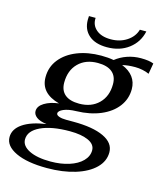

<svg xmlns="http://www.w3.org/2000/svg" viewBox="-145 -795 935 1086"><g transform="rotate(15 322.0 -252.0)"><path d="M568 -487Q525 -487 493 -479Q536 -462 558.5 -432Q581 -402 581 -361Q581 -304 547 -259Q513 -214 451.5 -188Q390 -162 310 -160Q264 -159 236.5 -147Q209 -135 209 -120Q209 -110 225.5 -104Q242 -98 267 -98H309Q424 -98 487.5 -68Q551 -38 551 17Q551 69 510.5 109Q470 149 397.5 171.5Q325 194 232 194Q116 194 49.5 162.5Q-17 131 -17 79Q-17 32 30.5 -0.5Q78 -33 166 -46Q126 -51 106.5 -66Q87 -81 87 -101Q87 -130 120.5 -150.5Q154 -171 204 -177Q92 -207 92 -301Q92 -361 128 -406Q164 -451 226 -475.5Q288 -500 366 -500Q406 -500 439 -494Q469 -518 507 -531Q545 -544 586 -544Q635 -544 661 -533L650 -470Q633 -478 611 -482.5Q589 -487 568 -487ZM471 -361Q471 -407 442 -431Q413 -455 358 -455Q287 -455 244.5 -412.5Q202 -370 202 -299Q202 -253 230.5 -229Q259 -205 314 -205Q385 -205 428 -247.5Q471 -290 471 -361ZM71 69Q71 107 117 130Q163 153 242 153Q302 153 350.5 137.5Q399 122 426.5 94Q454 66 454 31Q454 -4 413.5 -22.5Q373 -41 305 -41Q198 -41 134.5 -11Q71 19 71 69ZM239 -676Q239 -690 240 -698H279Q276 -656 306.5 -629.5Q337 -603 392 -603Q446 -603 486 -629.5Q526 -656 538 -698H576Q562 -633 510 -593.5Q458 -554 383 -554Q314 -554 276.5 -587Q239 -620 239 -676Z"/></g></svg>

Font: Fahkwang Medium
Style: Italic
Weight: 500
Italic angle: -10°
Version: Version 1.000; ttfautohint (v1.6)